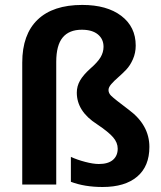

<svg xmlns="http://www.w3.org/2000/svg" viewBox="-20 -745 651 775"><path d="M583 -151.9Q583 -73.7 533.7 -32Q484.4 9.8 394 9.8Q321.3 9.8 266.1 -11.2V-111.8Q291 -100.1 323.7 -91.6Q356.4 -83 378.9 -83Q416.5 -83 435.8 -99.6Q455.1 -116.2 455.1 -145Q455.1 -169.4 436.5 -190.9Q418 -212.4 372.1 -243.2Q290 -295.4 290 -371.1Q290 -397 303 -419.7Q315.9 -442.4 344.2 -467.8Q374 -493.7 386 -513.9Q397.9 -534.2 397.9 -556.2Q397.9 -587.4 375 -606.2Q352.1 -625 310.1 -625Q258.8 -625 232.9 -593.5Q207 -562 207 -495.1V0H69.8V-492.2Q69.8 -606 131.8 -665.5Q193.8 -725.1 312 -725.1Q411.6 -725.1 469.7 -680.9Q527.8 -636.7 527.8 -561Q527.8 -531.7 516.6 -506.1Q505.4 -480.5 489.3 -463.6Q473.1 -446.8 456.8 -432.6Q440.4 -418.5 429.2 -405.5Q418 -392.6 418 -381.8Q418 -369.1 428.2 -358.9Q441.4 -345.7 500 -301.8Q583 -240.2 583 -151.9Z"/></svg>

Font: Libra Sans Modern
Style: Bold
Weight: 700
Foundry: Stefan Peev, Context Ltd
Version: Version 1.000